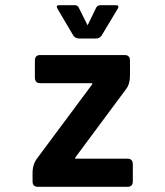

<svg xmlns="http://www.w3.org/2000/svg" viewBox="-20 -723 640 743"><path d="M286 -574Q272 -574 264 -585L202 -690Q195 -703 210 -703H269Q282 -703 286 -691L319 -625L351 -691Q356 -703 369 -703H428Q443 -703 436 -690L373 -585Q365 -574 351 -574ZM106 -21V-54Q106 -88 125 -112L337 -397V-401H136Q115 -401 115 -423V-489Q115 -510 136 -510H462Q483 -510 483 -489V-429Q483 -397 467 -377L271 -113V-109H473Q494 -109 494 -87V-21Q494 0 473 0H127Q106 0 106 -21Z"/></svg>

Font: RajdhaniMono
Style: Bold
Weight: 700
Monospace: yes
Designer: Satya Rajpurohit, Jyotish Sonowal
Foundry: Indian Type Foundry
Version: Version 1.201;PS 1.0;hotconv 1.0.78;makeotf.lib2.5.61930; tt